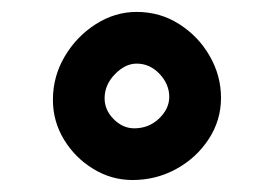

<svg xmlns="http://www.w3.org/2000/svg" viewBox="-20 -845 450 319"><path d="M347.2 -682.6Q347.2 -645 326.7 -613.8Q306.2 -582.5 272.7 -564.2Q239.3 -545.9 200.2 -545.9Q165 -545.9 134.8 -564.5Q104.5 -583 86.2 -613.3Q67.9 -643.6 67.9 -679.2Q67.9 -717.8 87.4 -751Q106.9 -784.2 138.9 -804.7Q170.9 -825.2 207 -825.2Q246.1 -825.2 277.8 -804.9Q309.6 -784.7 328.4 -752Q347.2 -719.2 347.2 -682.6ZM261.2 -684.1Q261.2 -705.1 245.1 -722.2Q229 -739.3 207 -739.3Q188 -739.3 170.9 -721.7Q153.8 -704.1 153.8 -681.6Q153.8 -662.1 168.9 -647Q184.1 -631.8 203.1 -631.8Q227.1 -631.8 244.1 -647.9Q261.2 -664.1 261.2 -684.1Z"/></svg>

Font: Mikhak ExtraBold
Style: Regular
Weight: 800
Designer: Amin Abedi
Version: Version 3.3